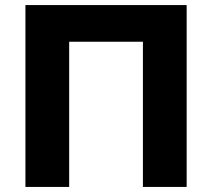

<svg xmlns="http://www.w3.org/2000/svg" viewBox="-20 -735 834 755"><path d="M80 0V-715H714V0H542V-673L624 -571H160L252 -673V0Z"/></svg>

Font: Wix Madefor Display ExtraBold
Style: Regular
Weight: 800
Designer: Dalton Maag Ltd
Foundry: Dalton Maag Ltd
Version: Version 3.100